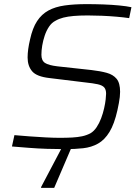

<svg xmlns="http://www.w3.org/2000/svg" viewBox="-20 -716 679 932"><path d="M297 8Q255 8 209 6.5Q163 5 119 1.5Q75 -2 38 -5L50 -60Q84 -57 124 -54Q164 -51 202.5 -49Q241 -47 270 -47Q304 -47 330.5 -48.5Q357 -50 378.5 -54.5Q400 -59 419 -69Q436 -79 449 -98.5Q462 -118 471 -142Q480 -166 485.5 -190.5Q491 -215 493 -234Q495 -253 495 -261Q495 -281 486 -291.5Q477 -302 454.5 -307Q432 -312 393 -316L221 -337Q158 -344 136 -370Q114 -396 114 -437Q114 -456 117 -478Q120 -500 126 -525Q138 -580 160 -613.5Q182 -647 215 -665Q248 -683 294 -689.5Q340 -696 399 -696Q440 -696 481.5 -694.5Q523 -693 559 -689.5Q595 -686 618 -681L607 -628Q580 -632 545 -635Q510 -638 474 -639.5Q438 -641 406 -641Q367 -641 338 -638.5Q309 -636 287.5 -630.5Q266 -625 249 -615Q231 -606 218 -586.5Q205 -567 197 -543Q189 -519 185 -495Q181 -471 181 -450Q181 -422 198.5 -410.5Q216 -399 259 -394L424 -376Q467 -371 498 -362.5Q529 -354 546 -333.5Q563 -313 563 -270Q563 -259 561.5 -245Q560 -231 557 -215.5Q554 -200 550 -181Q535 -114 511.5 -75.5Q488 -37 456 -19Q424 -1 384 3.5Q344 8 297 8ZM179 196 180 191 287 -12H331L330 -7L243 196Z"/></svg>

Font: Saira Thin Light
Style: Italic
Weight: 300
Italic angle: -12°
Version: Version 1.101